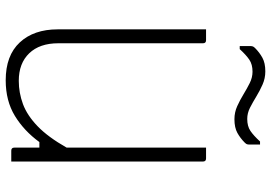

<svg xmlns="http://www.w3.org/2000/svg" viewBox="-162 -792 973 690"><g transform="rotate(90 325.0 -446.5)"><path d="M268 20Q179 20 132 -30.5Q85 -81 85 -167V-700H124Q135 -700 135 -689V-169Q135 -102 171 -64.5Q207 -27 270 -27Q313 -27 353.5 -42Q394 -57 433 -94.5Q472 -132 510 -199V-700H549Q560 -700 560 -689V0H521Q510 0 510 -11V-101H490Q450 -46 396 -13Q342 20 268 20ZM407 -848Q433 -848 450 -859.5Q467 -871 488 -894H499V-854Q499 -851 498 -847.5Q497 -844 492 -839Q476 -823 457 -812.5Q438 -802 408 -802Q383 -802 361 -812Q339 -822 318.5 -834.5Q298 -847 278 -857Q258 -867 237 -867Q211 -867 194 -855.5Q177 -844 156 -821H145V-861Q145 -863 146 -867Q147 -871 152 -876Q168 -892 187 -902.5Q206 -913 236 -913Q261 -913 283.5 -903Q306 -893 326.5 -880.5Q347 -868 366.5 -858Q386 -848 407 -848Z"/></g></svg>

Font: Recursive Sn Lnr St Lt
Style: Regular
Weight: 300
Version: Version 1.079;hotconv 1.0.112;makeotfexe 2.5.65598; ttfautoh